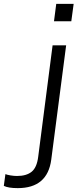

<svg xmlns="http://www.w3.org/2000/svg" viewBox="-180 -765 416 996"><path d="M18.1 48.8 92.8 -529.8H163.1L85.9 63Q66.4 210.9 -87.9 210.9Q-136.7 210.9 -160.2 199.2L-151.9 138.2Q-144.5 141.6 -126.2 144.8Q-107.9 147.9 -91.8 147.9Q-43 147.9 -15.9 126Q11.2 104 18.1 48.8ZM202.1 -745.1 189.9 -654.8H100.1L111.8 -745.1Z"/></svg>

Font: Cooper Hewitt
Style: Book Italic
Weight: 706
Designer: Village Type and Design LLC
Foundry: Cooper Hewitt Smithsonian Design Museum
Version: 1.000